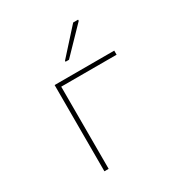

<svg xmlns="http://www.w3.org/2000/svg" viewBox="-179 -892 957 1018"><g transform="rotate(-30 300.0 -383.0)"><path d="M165 0V-528H530V-503H191V0ZM277 -606V-612L416 -766H446V-759L298 -606Z"/></g></svg>

Font: Noto Sans Mono Thin
Style: Regular
Weight: 100
Designer: Monotype Design Team
Foundry: Monotype Imaging Inc.
Version: Version 2.014